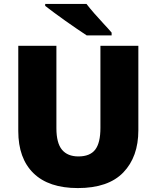

<svg xmlns="http://www.w3.org/2000/svg" viewBox="-20 -1040 797 977"><path d="M684 -377Q684 -242 607.5 -162.5Q531 -83 376 -83Q228 -83 150.5 -158.5Q73 -234 73 -373V-807H267V-388Q267 -312 295.5 -278Q324 -244 379 -244Q438 -244 464.5 -278.5Q491 -313 491 -389V-807H684ZM420 -1020Q437 -998 460.5 -971Q484 -944 508 -918.5Q532 -893 548 -874V-860H421Q401 -873 372.5 -892.5Q344 -912 313.5 -933.5Q283 -955 255.5 -975.5Q228 -996 210 -1010V-1020Z"/></svg>

Font: Noto Sans Kannada UI Black
Style: Regular
Weight: 900
Designer: Jelle Bosma - Monotype Design Team
Foundry: Monotype Imaging Inc.
Version: Version 2.005; ttfautohint (v1.8.4.7-5d5b)